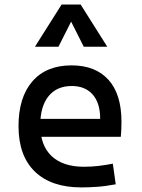

<svg xmlns="http://www.w3.org/2000/svg" viewBox="-20 -815 626 845"><path d="M337.9 9.8Q205.6 9.8 133.5 -59.8Q61.5 -129.4 61.5 -259.8Q61.5 -386.7 122.6 -457Q183.6 -527.3 294.9 -527.3Q399.9 -527.3 457.3 -463.9Q514.6 -400.4 514.6 -279.3Q514.6 -243.7 511.7 -212.9H148.4V-292H420.9Q420.9 -361.8 387.7 -399.2Q354.5 -436.5 295.9 -436.5Q230 -436.5 193.6 -391.6Q157.2 -346.7 157.2 -264.6Q157.2 -174.8 207.3 -127.9Q257.3 -81.1 349.6 -81.1Q381.8 -81.1 413.1 -84.7Q444.3 -88.4 476.6 -94.7L489.3 -3.9Q443.4 4.9 405.3 7.3Q367.2 9.8 337.9 9.8ZM133.8 -609.4 251 -794.9H335L452.1 -609.4H348.6L288.1 -729.5H297.9L237.3 -609.4Z"/></svg>

Font: Cascadia Code
Style: Regular
Weight: 400
Designer: Aaron Bell
Foundry: Saja Typeworks
Version: Version 2404.023